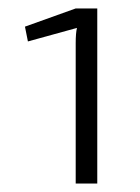

<svg xmlns="http://www.w3.org/2000/svg" viewBox="-20 -794 331 454"><path d="M210 -360H159V-692Q159 -716 162 -728L46 -696L39 -731L159 -774H210Z"/></svg>

Font: Exo 2.0 Light
Style: Regular
Weight: 300
Designer: Natanael Gama
Version: Version 1.001;PS 001.001;hotconv 1.0.70;makeotf.lib2.5.58329